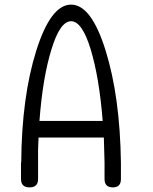

<svg xmlns="http://www.w3.org/2000/svg" viewBox="-20 -812 665 832"><path d="M288 -792C229.3 -792 179 -725.3 137 -592C95 -458 73.3 -296.7 72 -108H71V-36C71 -12 83.3 0 108 0C132.7 0 145 -12 145 -36V-108C144.3 -145.3 145 -181.3 147 -216H430C430.7 -181.3 431.7 -145.3 433 -108V-36C433 -12 445 0 469 0C492.3 0 504 -12 504 -36V-108C501.3 -297.3 479.3 -458.7 438 -592C396.7 -725.3 346.7 -792 288 -792ZM425 -288H151C160.3 -413.3 177.7 -516.7 203 -598C227.7 -679.3 256 -720 288 -720C320 -720 348.3 -679.3 373 -598C397.7 -516.7 415 -413.3 425 -288Z"/></svg>

Font: Semi-Coder
Style: Regular
Weight: 400
Version: 0.1000